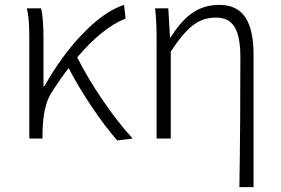

<svg xmlns="http://www.w3.org/2000/svg" viewBox="-20 -567 1149 786"><path d="M523 0C438 -92 349 -227 296 -332C365 -414 434 -468 494 -491L488 -547C378 -513 249 -371 162 -214H158V-412C158 -458 155 -507 148 -533H90C100 -490 100 -438 100 -395V0H154V-26C156 -90 164 -149 194 -193C216 -227 238 -259 261 -288C313 -188 395 -65 460 8Z M960 199H1018V-341C1018 -478 976 -547 878 -547C797 -547 737 -508 678 -413H676L669 -533H615C621 -479 621 -438 621 -395V0H679V-356C750 -463 796 -495 865 -495C935 -495 964 -444 964 -333C964 -165 963 22 960 199Z"/></svg>

Font: Noto Sans CJK Light
Style: Regular
Weight: 300
Designer: Ryoko NISHIZUKA (kana & ideographs); Paul D. Hunt (Latin, Greek & Cyrillic); Wenlong ZHANG (bopomofo); Sandoll Communica
Foundry: Adobe Systems Incorporated
Version: Version 1.000;PS 1;hotconv 1.0.78;makeotf.lib2.5.61930